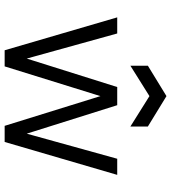

<svg xmlns="http://www.w3.org/2000/svg" viewBox="26 -780 753 846"><g transform="rotate(90 403.0 -356.5)"><path d="M201 0 56 -496H127L246 -67H228L363 -496H443L578 -67H560L679 -496H750L605 0H534L394 -451H412L272 0ZM269 -554V-631L403 -713L537 -631V-554L403 -638Z"/></g></svg>

Font: Host Grotesk Light
Style: Regular
Weight: 300
Designer: Doukan Karapınar
Foundry: Element Type
Version: Version 1.003